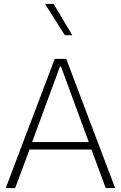

<svg xmlns="http://www.w3.org/2000/svg" viewBox="-20 -958 615 978"><path d="M130.4 -196.3 57.1 0H9.3L258.8 -658.2H317.4L566.4 0H518.6L445.8 -196.3ZM285.6 -619.6 143.6 -234.4H432.1L290.5 -619.6ZM348.1 -778.8H310.1L209.5 -938H253.4Z"/></svg>

Font: Estedad-FD ExtraLight
Style: Regular
Weight: 200
Designer: Amin Abedi
Version: Version 7.3